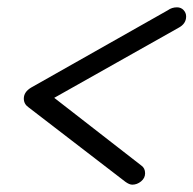

<svg xmlns="http://www.w3.org/2000/svg" viewBox="-20 -513 528 524"><path d="M341 -9Q333 -9 322 -17L58 -220Q45 -229 45 -244Q45 -262 65 -274L438 -485Q449 -493 463 -493Q474 -493 481 -485.5Q488 -478 488 -468Q488 -448 467 -437L128 -246L366 -61Q376 -54 376 -40Q376 -27 365 -18Q354 -9 341 -9Z"/></svg>

Font: Comic Neue
Style: Italic
Weight: 400
Italic angle: -12°
Designer: Craig Rozynski
Foundry: Craig Rozynski
Version: Version 2.003